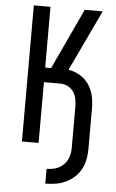

<svg xmlns="http://www.w3.org/2000/svg" viewBox="-62 -777 624 1033"><g transform="rotate(5 250.0 -260.0)"><path d="M223 215V135Q240 135 256.5 132Q273 129 288 121.5Q303 114 315 102Q327 90 334.5 75Q342 60 345 43.5Q348 27 348 10V-211Q348 -232 344 -253Q340 -274 328.5 -291Q317 -308 298 -318Q279 -328 258 -328H168V0H78V-735H168V-407H200L353 -735H450L294 -406Q316 -403 336.5 -394Q357 -385 374.5 -371Q392 -357 404.5 -338.5Q417 -320 424.5 -299Q432 -278 435 -255.5Q438 -233 438 -211V10Q438 38 432.5 66Q427 94 413.5 119Q400 144 379 163Q358 182 332.5 194Q307 206 279 210.5Q251 215 223 215Z"/></g></svg>

Font: Iosevka SS18 Medium
Style: Regular
Weight: 500
Monospace: yes
Designer: Belleve Invis
Foundry: Belleve Invis
Version: Version 25.1.1; ttfautohint (v1.8.4)